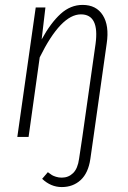

<svg xmlns="http://www.w3.org/2000/svg" viewBox="-20 -552 517 774"><path d="M313 -532.2Q368.2 -532.2 394.5 -490.5Q420.9 -448.7 410.2 -377L356.9 0L344.2 88.9Q335.9 145.5 305.2 173.8Q274.4 202.1 229 202.1Q185.1 202.1 149.9 168.9L172.9 142.1Q183.1 149.9 189 153.6Q194.8 157.2 205.6 160.6Q216.3 164.1 229 164.1Q255.9 164.1 274.7 145.8Q293.5 127.4 298.8 87.9L312 0L365.2 -375Q381.3 -494.1 306.2 -494.1Q225.6 -494.1 140.1 -320.8L95.2 0H49.8L124 -522H163.1L147.9 -393.1Q184.6 -460 224.4 -496.1Q264.2 -532.2 313 -532.2Z"/></svg>

Font: Fira Sans Compressed ExtraLight
Style: Italic
Weight: 250
Width: 3
Italic angle: -8°
Designer: Carrois Corporate & Edenspiekermann AG
Foundry: Carrois Corporate GbR & Edenspiekermann AG
Version: Version 4.203;PS 004.203;hotconv 1.0.88;makeotf.lib2.5.64775